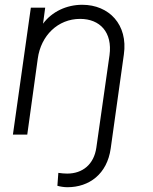

<svg xmlns="http://www.w3.org/2000/svg" viewBox="-20 -563 640 803"><path d="M262 220C353 220 428 165 443 58L498 -335C516 -460 436 -543 324 -543C258 -543 197 -514 160 -464L169 -531H109L34 0H94L138 -318C151 -414 222 -484 315 -484C398 -484 451 -428 438 -332L383 54C373 125 325 163 261 163C251 163 237 162 224 160L220 214C230 217 247 220 262 220Z"/></svg>

Font: Mluvka Light
Style: Italic
Weight: 300
Italic angle: -8°
Designer: Modified by Jiří Krblich, Original typeface by Gumpita Rahayu
Foundry: Gumpita Rahayu & Jiří Krblich
Version: Version 2.000;Glyphs 3.1.1 (3134)